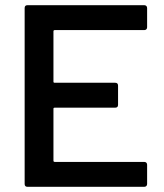

<svg xmlns="http://www.w3.org/2000/svg" viewBox="-20 -720 633 740"><path d="M75 -11V-689Q75 -700 86 -700H536Q541 -700 544 -697Q547 -694 547 -689V-615Q547 -610 544 -607Q541 -604 536 -604H191Q186 -604 186 -599V-405Q186 -401 191 -401H424Q435 -401 435 -390V-316Q435 -305 424 -305H191Q186 -305 186 -301V-101Q186 -96 191 -96H536Q541 -96 544 -93Q547 -90 547 -85V-11Q547 -6 544 -3Q541 0 536 0H86Q75 0 75 -11Z"/></svg>

Font: Barlow GEO Semi Bold
Style: Regular
Weight: 600
Designer: Jeremy Tribby
Foundry: Tribby Type
Version: Version 1.408